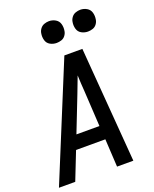

<svg xmlns="http://www.w3.org/2000/svg" viewBox="-178 -1056 927 1152"><g transform="rotate(-20 285.0 -480.0)"><path d="M-6 0H98L168 -178H355L365 0H469L411 -735H296ZM202 -265 290 -490Q300 -516 310 -542.5Q320 -569 330 -595Q331 -569 332.5 -542.5Q334 -516 336 -490L349 -265ZM479 -821Q494 -821 509.5 -826Q525 -831 535 -844.5Q545 -858 547 -873Q551 -896 545 -917Q539 -938 520 -949Q501 -960 479 -960Q464 -960 448.5 -954.5Q433 -949 423 -935.5Q413 -922 411 -907Q407 -885 413 -863.5Q419 -842 438 -831.5Q457 -821 479 -821ZM279 -821Q294 -821 309.5 -826Q325 -831 335 -844.5Q345 -858 347 -873Q351 -896 345 -917Q339 -938 320 -949Q301 -960 279 -960Q264 -960 248.5 -954.5Q233 -949 223 -935.5Q213 -922 211 -907Q207 -885 213 -863.5Q219 -842 238 -831.5Q257 -821 279 -821Z"/></g></svg>

Font: Iosevka Sparkle Medium
Style: Italic
Weight: 500
Italic angle: -9°
Designer: Belleve Invis
Foundry: Belleve Invis
Version: Version 4.5.0; ttfautohint (v1.8.3)